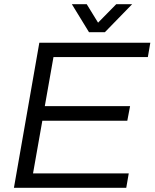

<svg xmlns="http://www.w3.org/2000/svg" viewBox="-20 -888 731 908"><path d="M605 -868.2 476.1 -735.8H400.9L319.8 -868.2H390.1L443.8 -780.8L529.8 -868.2ZM45.9 0 166 -686H690.9L679.2 -618.2H232.9L191.9 -386.2H595.2L582 -316.9H180.2L136.2 -67.9H588.9L577.1 0Z"/></svg>

Font: Archivo Light
Style: Italic
Weight: 300
Italic angle: -10°
Designer: Hector Gatti
Foundry: Omnibus-Type
Version: Version 2.001